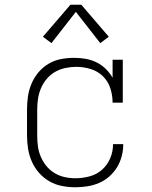

<svg xmlns="http://www.w3.org/2000/svg" viewBox="-20 -782 640 810"><path d="M298 8Q269 8 241 2.5Q213 -3 188.5 -17Q164 -31 145 -52.5Q126 -74 114.5 -100Q103 -126 98.5 -154Q94 -182 94 -210V-320Q94 -348 98 -375.5Q102 -403 113 -429Q124 -455 142 -476.5Q160 -498 184 -512.5Q208 -527 236 -532.5Q264 -538 292 -538Q316 -538 340 -534Q364 -530 386 -519.5Q408 -509 425.5 -492Q443 -475 455 -454V-530H498V-349H455Q455 -380 445.5 -409.5Q436 -439 414 -460.5Q392 -482 362 -491Q332 -500 301 -500Q278 -500 255 -495Q232 -490 212 -478.5Q192 -467 177 -449Q162 -431 153 -410Q144 -389 140.5 -366Q137 -343 137 -320V-210Q137 -187 140 -164.5Q143 -142 152 -121Q161 -100 175.5 -82Q190 -64 210 -52Q230 -40 252.5 -35Q275 -30 298 -30Q328 -30 358 -38Q388 -46 410.5 -66Q433 -86 445 -114.5Q457 -143 457 -174H500Q500 -148 493.5 -123Q487 -98 473.5 -76Q460 -54 440.5 -37Q421 -20 397.5 -10Q374 0 348.5 4Q323 8 298 8ZM197 -600 161 -627 277 -762H323L439 -627L403 -600L300 -732Z"/></svg>

Font: Iosevka Slab XLtEx
Style: Regular
Weight: 200
Width: 7
Monospace: yes
Designer: Belleve Invis
Foundry: Belleve Invis
Version: Version 11.1.0; ttfautohint (v1.8.3)